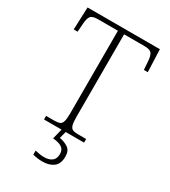

<svg xmlns="http://www.w3.org/2000/svg" viewBox="-223 -822 1021 1154"><g transform="rotate(30 287.0 -245.0)"><path d="M145 0V-25H201Q226 -25 239 -30.5Q252 -36 257.5 -54Q263 -72 263 -108V-684H125Q85 -684 73.5 -667.5Q62 -651 60 -612L56 -558H29L35 -714H537L543 -558H516L512 -612Q510 -651 498.5 -667.5Q487 -684 447 -684H306V-109Q306 -72 311.5 -54Q317 -36 330 -30.5Q343 -25 368 -25H423V0ZM262 224Q247 224 230 222Q213 220 195 215V187Q213 191 227 193.5Q241 196 258 196Q291 196 311.5 181Q332 166 332 132Q332 102 311 88Q290 74 249 71L269 -9H298L283 48Q317 54 342.5 71Q368 88 368 129Q368 180 338.5 202Q309 224 262 224Z"/></g></svg>

Font: Noto Serif ExtraLight
Style: Regular
Weight: 200
Designer: Monotype Design Team
Foundry: Monotype Imaging Inc.
Version: Version 2.015; ttfautohint (v1.8.4.7-5d5b)